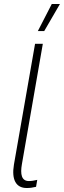

<svg xmlns="http://www.w3.org/2000/svg" viewBox="-20 -940 321 964"><path d="M114 4C132 4 143 2 161 -2L167 -37C150 -33 139 -31 125 -31C88 -31 81 -65 90 -116L195 -720H156L50 -114C37 -37 61 4 114 4ZM281 -920H240L170 -784H202Z"/></svg>

Font: Fixel Text 20240404 ExtraLight
Style: Italic
Weight: 200
Width: 4
Italic angle: -10°
Designer: AlfaBravo + MacPaw
Foundry: Kyrylo Tkachov, Marchela Mozhyna, Serhii Makarenko, Maria Weinstein, Zakhar Kryvoshyya
Version: Version 1.211;Glyphs 3.2 (3225)